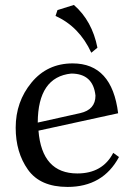

<svg xmlns="http://www.w3.org/2000/svg" viewBox="-20 -735 541 765"><path d="M249 9.8Q140.1 9.8 91.3 -59.1Q42.5 -127.9 42.5 -226.1Q42.5 -329.6 105.5 -406Q168.5 -482.4 269.5 -482.4Q426.3 -482.4 450.7 -283.7L133.3 -214.4Q147 -43.9 288.1 -43.9Q388.7 -43.9 431.2 -126L454.1 -109.4Q390.1 9.8 249 9.8ZM130.4 -246.6 299.3 -284.2Q360.4 -297.9 360.4 -354Q351.1 -441.9 263.7 -441.9Q131.3 -428.2 130.4 -246.6ZM343.8 -524.9Q295.9 -628.9 201.2 -671.4L209 -694.8L274.4 -715.3Q347.2 -651.9 368.2 -544.9Z"/></svg>

Font: Kelvinch
Style: Regular
Weight: 400
Designer: Paul James MIller
Foundry: High-Logic / Made with FontCreator
Version: Version 3.30 September 23, 2016